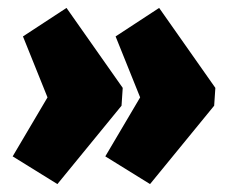

<svg xmlns="http://www.w3.org/2000/svg" viewBox="-20 -492 595 485"><path d="M12 -97 100 -246 38 -400 148 -472 290 -270 287 -225 125 -27ZM246 -97 334 -246 272 -400 382 -472 524 -270 521 -225 359 -27Z"/></svg>

Font: Exo 2.0 Black
Style: Italic
Weight: 900
Italic angle: -8°
Designer: Natanael Gama
Version: Version 1.001;PS 001.001;hotconv 1.0.70;makeotf.lib2.5.58329